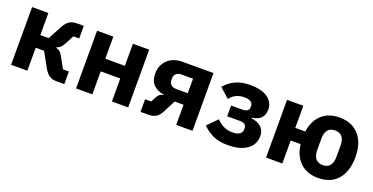

<svg xmlns="http://www.w3.org/2000/svg" viewBox="-25 -1083 3191 1641"><g transform="rotate(20 1570.5 -262.5)"><path d="M69 0V-525H217V-324H293L362 -452Q383 -491 409.5 -508Q436 -525 478 -525H539V-410H486L441 -326Q428 -301 414 -289.5Q400 -278 382 -273V-268Q399 -264 413.5 -254Q428 -244 440 -222L499 -115H553V0H484Q442 0 416 -17.5Q390 -35 367 -75L293 -209H217V0Z M660 0V-525H808V-324H986V-525H1134V0H986V-209H808V0Z M1246 0V-115H1302L1326 -162Q1335 -180 1349 -190.5Q1363 -201 1381 -202V-207Q1323 -215 1287.5 -250.5Q1252 -286 1252 -350Q1252 -405 1276 -444Q1300 -483 1341 -504Q1382 -525 1433 -525H1719V0H1571V-183H1490L1435 -75Q1414 -34 1386.5 -17Q1359 0 1317 0ZM1465 -288H1571V-420H1465Q1436 -420 1418.5 -404.5Q1401 -389 1401 -360V-343Q1401 -319 1418.5 -303.5Q1436 -288 1465 -288Z M2040 12Q1963 12 1909 -12.5Q1855 -37 1811 -82L1898 -170Q1927 -138 1963 -121Q1999 -104 2041 -104Q2086 -104 2108 -119.5Q2130 -135 2130 -162V-173Q2130 -196 2115 -207Q2100 -218 2071 -218H1955V-316H2058Q2087 -316 2102 -327Q2117 -338 2117 -361V-371Q2117 -394 2097 -407.5Q2077 -421 2037 -421Q1997 -421 1963.5 -404.5Q1930 -388 1910 -359L1822 -437Q1861 -485 1917 -511Q1973 -537 2048 -537Q2157 -537 2211.5 -496.5Q2266 -456 2266 -393Q2266 -343 2239 -314.5Q2212 -286 2155 -278V-273Q2212 -267 2245.5 -236.5Q2279 -206 2279 -156Q2279 -77 2216 -32.5Q2153 12 2040 12Z M2864 12Q2761 12 2700 -47Q2639 -106 2626 -209H2536V0H2388V-525H2536V-324H2627Q2641 -424 2702 -480.5Q2763 -537 2864 -537Q2941 -537 2995 -503.5Q3049 -470 3077 -409Q3105 -348 3105 -263Q3105 -179 3077 -117Q3049 -55 2995 -21.5Q2941 12 2864 12ZM2864 -105Q2908 -105 2929.5 -132.5Q2951 -160 2951 -209V-316Q2951 -366 2929.5 -393Q2908 -420 2864 -420Q2821 -420 2799 -393Q2777 -366 2777 -316V-209Q2777 -160 2799 -132.5Q2821 -105 2864 -105Z"/></g></svg>

Font: IBM Plex Sans
Style: Regular
Weight: 400
Designer: Mike Abbink, Paul van der Laan, Pieter van Rosmalen
Foundry: Bold Monday
Version: Version 3.201